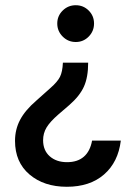

<svg xmlns="http://www.w3.org/2000/svg" viewBox="-20 -530 506 735"><path d="M317.5 -290Q317.5 -234.2 301.2 -198.3Q285 -162.5 245.8 -128.3L203.3 -91.7Q171.7 -64.2 158.3 -42.1Q145 -20 145 6.7Q145 45.8 170.4 68.3Q195.8 90.8 236.7 90.8Q276.7 90.8 300.8 70Q325 49.2 332.5 8.3H442.5Q432.5 90.8 378.3 137.9Q324.2 185 235.8 185Q148.3 185 92.9 137.9Q37.5 90.8 37.5 9.2Q37.5 -34.2 56.7 -70.8Q75.8 -107.5 119.2 -145L173.3 -193.3Q200 -216.7 209.6 -235.8Q219.2 -255 220.8 -290ZM270 -510Q299.2 -510 319.6 -489.6Q340 -469.2 340 -440Q340 -410.8 319.6 -390Q299.2 -369.2 270 -369.2Q240.8 -369.2 220 -390Q199.2 -410.8 199.2 -440Q199.2 -469.2 220 -489.6Q240.8 -510 270 -510Z"/></svg>

Font: Funnel Sans Light Medium
Style: Regular
Weight: 500
Version: Version 1.000